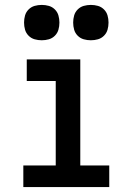

<svg xmlns="http://www.w3.org/2000/svg" viewBox="-20 -762 540 782"><path d="M75 0V-88H207V-432H89V-520H307V-88H425V0ZM350 -598Q335 -598 321 -602Q307 -606 296.5 -616.5Q286 -627 282 -641Q278 -655 278 -670Q278 -685 282 -699Q286 -713 296.5 -723.5Q307 -734 321 -738Q335 -742 350 -742Q365 -742 379 -738Q393 -734 403.5 -723.5Q414 -713 418 -699Q422 -685 422 -670Q422 -655 418 -641Q414 -627 403.5 -616.5Q393 -606 379 -602Q365 -598 350 -598ZM150 -598Q135 -598 121 -602Q107 -606 96.5 -616.5Q86 -627 82 -641Q78 -655 78 -670Q78 -685 82 -699Q86 -713 96.5 -723.5Q107 -734 121 -738Q135 -742 150 -742Q165 -742 179 -738Q193 -734 203.5 -723.5Q214 -713 218 -699Q222 -685 222 -670Q222 -655 218 -641Q214 -627 203.5 -616.5Q193 -606 179 -602Q165 -598 150 -598Z"/></svg>

Font: Zed Mono Semibold
Style: Regular
Weight: 600
Monospace: yes
Designer: Belleve Invis
Foundry: Belleve Invis
Version: Version 1.0.0; ttfautohint (v1.8.4)